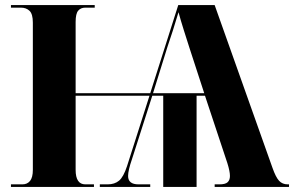

<svg xmlns="http://www.w3.org/2000/svg" viewBox="-20 -734 1155 754"><path d="M23 0V-10H68Q87 -10 98 -23.5Q109 -37 109 -67V-645Q109 -679 96 -691.5Q83 -704 62 -704H23V-714H352V-704H315Q297 -704 287 -692Q277 -680 277 -648V-368H570L680 -714H823L1050 -75Q1063 -38 1076 -24Q1089 -10 1110 -10H1115V0H823V-10H842Q865 -10 874 -18.5Q883 -27 883 -43Q883 -61 873 -93L785 -358H752V0H621V-358H578L498 -108Q491 -88 487 -71Q483 -54 483 -43Q483 -10 524 -10H570V0H372V-10H403Q430 -10 447.5 -24.5Q465 -39 479 -82L567 -358H277V-67Q277 -10 315 -10H349V0ZM581 -368H782L724 -546Q714 -577 702 -615Q690 -653 681 -686Q670 -649 659 -614.5Q648 -580 637 -548Z"/></svg>

Font: Noto Serif Display SemiCondensed ExtraBold
Style: Regular
Weight: 800
Width: 4
Designer: Monotype Design Team
Foundry: Monotype Imaging Inc.
Version: Version 2.009